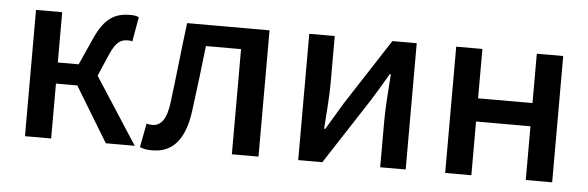

<svg xmlns="http://www.w3.org/2000/svg" viewBox="-42 -692 2553 833"><g transform="rotate(5 1234.5 -275.5)"><path d="M377 -289 418 -384C444 -444 466 -453 495 -453C503 -453 507 -453 514 -450L533 -557C524 -562 512 -564 497 -564C432 -564 385 -542 343 -447L291 -331H200V-550H86V0H200V-239H293L438 0H564Z M642 13C731 13 783 -49 799 -172C812 -268 823 -362 834 -458H987V0H1103V-550H744C729 -433 718 -320 703 -203C694 -127 669 -97 633 -97C621 -97 612 -98 607 -101L587 4C604 11 619 13 642 13Z M1276 0H1381L1569 -289C1589 -321 1619 -371 1639 -406H1644C1639 -334 1633 -262 1633 -205V0H1744V-550H1638L1451 -262C1432 -229 1400 -178 1381 -145H1376C1381 -217 1387 -288 1387 -345V-550H1276Z M1916 0H2030V-234H2267V0H2382V-550H2267V-335H2030V-550H1916Z"/></g></svg>

Font: Spoqa Han Sans Neo Medium
Style: Regular
Weight: 500
Designer: [Spoqa Han Sans Neo] Dong-huui Kim  Younghwa Kang  Yujin Lee  [Noto Sans] Ryoko NISHIZUKA  (kana & ideographs); Paul D. 
Foundry: Spoqa (http://www.spoqa-han-sans.com)
Version: Version 1.000